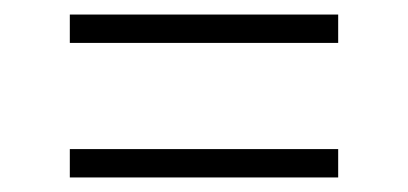

<svg xmlns="http://www.w3.org/2000/svg" viewBox="-20 -512 561 264"><path d="M76 -453V-492H445V-453ZM76 -268V-307H445V-268Z"/></svg>

Font: Encode Sans Semi Condensed ExLight
Style: Regular
Weight: 275
Width: 4
Designer: Multiple Designers
Foundry: Impallari Type
Version: Version 2.000